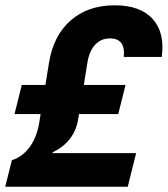

<svg xmlns="http://www.w3.org/2000/svg" viewBox="-34 -705 633 725"><path d="M-14.2 0 10.8 -100Q52.5 -113.3 80 -152.5Q107.5 -191.7 115.8 -251.7L119.2 -274.2H20.8L48.3 -384.2H137.5L150.8 -466.7Q167.5 -570.8 232.9 -627.9Q298.3 -685 399.2 -685Q495.8 -685 542.5 -633.3Q589.2 -581.7 576.7 -490H433.3Q440.8 -560 380.8 -560Q347.5 -560 325 -535.8Q302.5 -511.7 295.8 -466.7L282.5 -384.2H440L412.5 -274.2H264.2L261.7 -257.5Q248.3 -170 165 -130L164.2 -126.7H480L448.3 0Z"/></svg>

Font: Funnel Sans ExtraBold
Style: Italic
Weight: 800
Italic angle: -14.036°
Version: Version 1.000; Beta; Release 5; Build 24; ttfautohint (v1.8.